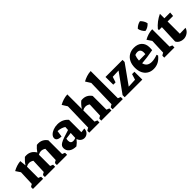

<svg xmlns="http://www.w3.org/2000/svg" viewBox="275 -2053 3364 3364"><g transform="rotate(-45 1956.5 -371.0)"><path d="M24 0V-47Q33 -55 45 -62Q57 -69 72 -76L83 -355L25 -442Q114 -493 212 -502L224 -384Q245 -417 269.5 -445Q294 -473 321 -497Q331 -499 340.5 -499.5Q350 -500 359 -500Q469 -500 530 -398Q568 -455 618 -497Q628 -499 637 -499.5Q646 -500 655 -500Q756 -500 818 -412V-72L870 -51V0H617V-47Q635 -64 664 -76L675 -344Q636 -371 593 -371Q558 -371 522 -350V-72L574 -51V0H320V-47Q340 -64 368 -76L379 -344Q339 -371 297 -371Q261 -371 226 -350V-72L276 -51V0Z M1090 11Q1006 11 956.5 -26.5Q907 -64 907 -127Q907 -154 918.5 -174Q930 -194 960 -212Q990 -230 1045.5 -250Q1101 -270 1189 -296L1193 -367Q1131 -407 1046 -412L1028 -295Q914 -299 914 -366Q914 -402 943.5 -432Q973 -462 1021.5 -480.5Q1070 -499 1128 -499Q1252 -499 1327 -410V-103L1409 -113Q1410 -59 1376 -25Q1342 9 1294 9Q1259 9 1228 -13Q1197 -35 1183 -79Q1163 -53 1140.5 -31Q1118 -9 1090 11ZM1056 -166Q1056 -94 1117 -94Q1148 -94 1180 -108L1186 -226L1061 -209Q1056 -188 1056 -166Z M1419 0V-47Q1429 -55 1441 -62Q1453 -69 1468 -76L1481 -591L1421 -686Q1466 -711 1515.5 -727Q1565 -743 1621 -746V-385Q1663 -450 1718 -497Q1728 -499 1737 -499.5Q1746 -500 1755 -500Q1856 -500 1917 -412V-72L1969 -51V0H1717V-47Q1735 -64 1764 -76L1775 -344Q1736 -371 1693 -371Q1658 -371 1621 -350V-72L1672 -51V0Z M1998 0V-47Q2008 -55 2020 -62Q2032 -69 2047 -76L2060 -591L2000 -686Q2045 -711 2094.5 -727Q2144 -743 2200 -746V-72L2251 -51V0Z M2297 0V-52L2552 -407L2402 -401L2368 -297H2311L2310 -489H2733V-438L2478 -81L2642 -89L2675 -195H2733L2734 0Z M3009 11Q2942 11 2892 -19.5Q2842 -50 2815 -106.5Q2788 -163 2788 -239Q2788 -318 2816.5 -376.5Q2845 -435 2898.5 -467.5Q2952 -500 3024 -500Q3117 -500 3170.5 -448.5Q3224 -397 3224 -307L3221 -243Q3136 -227 3068.5 -218Q3001 -209 2934 -204Q2959 -101 3073 -101Q3134 -101 3218 -131L3228 -103Q3139 11 3009 11ZM2952 -391Q2930 -335 2928 -277L3087 -278L3089 -316Q3089 -404 3010 -404Q2983 -404 2952 -391Z M3278 0V-47Q3300 -64 3326 -76L3337 -355L3279 -442Q3324 -468 3374 -483.5Q3424 -499 3480 -502V-72L3530 -51V0ZM3428 -753Q3454 -730 3472.5 -698Q3491 -666 3497 -633Q3475 -607 3442.5 -587.5Q3410 -568 3376 -564Q3351 -585 3332 -617.5Q3313 -650 3307 -685Q3330 -710 3361.5 -728.5Q3393 -747 3428 -753Z M3767 -597V-486H3910L3903 -407H3767V-103L3911 -107Q3894 -50 3847.5 -19.5Q3801 11 3749 11Q3708 11 3671 -7.5Q3634 -26 3612 -65L3626 -407H3553V-434Q3594 -484 3648.5 -526Q3703 -568 3767 -597Z"/></g></svg>

Font: Piazzolla
Style: Bold
Weight: 700
Designer: Juan Pablo del Peral
Foundry: Huerta Tipografica
Version: Version 1.330